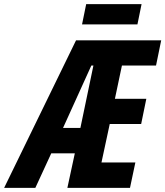

<svg xmlns="http://www.w3.org/2000/svg" viewBox="-84 -909 800 929"><path d="M581 -791 601 -889H333L313 -791ZM358 -592H368L305 -290H221ZM87 0 164 -167H278L242 0H545L571 -123H407L447 -309H599L624 -431H472L506 -592H671L696 -714H284L-64 0Z"/></svg>

Font: Noto Sans UI Condensed ExtraBold
Style: Italic
Weight: 800
Width: 3
Designer: Monotype Design Team
Foundry: Monotype Imaging Inc.
Version: 1.001